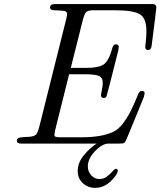

<svg xmlns="http://www.w3.org/2000/svg" viewBox="-20 -700 782 936"><path d="M157.2 -45.9Q165 -54.7 174.8 -95.2L301.8 -603Q306.6 -623 307.1 -630.9Q307.1 -643.1 295.7 -646Q284.2 -648.9 247.1 -649.9Q224.1 -649.9 224.1 -663.1Q224.1 -680.2 247.1 -680.2H722.2Q742.2 -680.2 742.2 -664.1Q742.2 -656.2 719.2 -477.1Q716.3 -456.1 703.1 -456.1Q688 -456.1 688 -471.2Q688 -474.1 690.9 -498.5Q693.8 -522.9 693.8 -547.9Q693.8 -612.8 660.4 -631.3Q627 -649.9 543 -649.9H430.2Q405.3 -648.9 397.7 -638.9Q390.1 -628.9 379.9 -587.9Q377 -578.1 376 -571.8L325.2 -369.1H402.8Q460 -369.1 484.9 -385.5Q509.8 -401.9 525.9 -460Q530.8 -483.9 544.9 -483.9Q559.1 -483.9 559.1 -471.2Q559.1 -467.3 556.2 -452.1Q502 -235.4 499 -230Q497.1 -225.1 491.2 -223.1Q484.4 -221.2 478.3 -224.1Q472.2 -227.1 472.2 -234.9Q472.2 -239.7 476.6 -261Q481 -282.2 481 -294.9Q481 -322.8 460.9 -330.3Q440.9 -337.9 396 -337.9H316.9L249 -65.9Q245.1 -45.9 245.1 -43.9Q245.1 -36.1 251 -33.4Q256.8 -30.8 272.9 -30.8H374Q429.2 -30.8 465.6 -37.4Q502 -43.9 529.1 -55.9Q556.2 -67.9 577.6 -95.9Q599.1 -124 615 -154.5Q630.9 -185.1 653.8 -241.2Q660.6 -257.3 671.9 -256.8Q685.1 -256.8 685.1 -245.1L681.2 -227.1Q664.1 -185.1 639.2 -124Q604 -37.1 596.9 -21.5Q589.8 -5.9 585 -2.9Q580.1 0 558.1 0H508.8Q479 0 443.6 36.6Q408.2 73.2 408.2 110.8Q408.2 136.7 425 154.8Q441.9 172.9 464.8 172.9Q484.9 172.9 501.5 160.4Q518.1 147.9 528.6 135.5Q539.1 123 544.9 123Q553.7 123 554.2 131.8Q554.2 149.9 520.5 182.9Q486.8 215.8 442.9 215.8Q408.7 215.8 383.8 192.9Q358.9 169.9 358.9 133.8Q358.9 93.8 387.5 58.3Q416 22.9 451.2 0H84Q62 0 62 -13.9Q62 -27.8 80.1 -30Q98.1 -32.2 122.6 -33.2Q147 -34.2 157.2 -45.9Z"/></svg>

Font: CMU Classical Serif
Style: Italic
Weight: 500
Italic angle: -14.04°
Version: Version 0.7.0